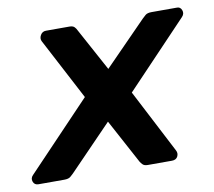

<svg xmlns="http://www.w3.org/2000/svg" viewBox="-101 -593 744 666"><g transform="rotate(-10 271.5 -260.0)"><path d="M-17 0Q-31 0 -35.5 -12.5Q-40 -25 -30 -35L194 -270L80 -487Q75 -497 81.5 -508.5Q88 -520 101 -520H184Q196 -520 201.5 -514Q207 -508 209 -503L291 -352L439 -503Q444 -508 451 -514Q458 -520 473 -520H561Q574 -521 579 -508Q584 -495 573 -484L357 -257L473 -33Q479 -22 473.5 -11Q468 0 453 0H368Q356 0 350.5 -5.5Q345 -11 342 -16L258 -172L107 -16Q103 -12 96 -6Q89 0 74 0Z"/></g></svg>

Font: Rubik Medium
Style: Italic
Weight: 500
Italic angle: -12°
Designer: Hubert and Fischer
Foundry: Hubert and Fischer
Version: Version 2.300;gftools[0.9.30]